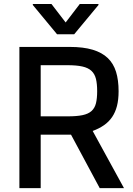

<svg xmlns="http://www.w3.org/2000/svg" viewBox="-20 -969 685 989"><path d="M339.1 -727.3Q409.1 -727.3 457.2 -712.9Q505.3 -698.5 535 -670.1Q564.6 -641.7 577.8 -598.9Q590.9 -556.1 590.9 -499.3Q590.9 -456 582.6 -423.3Q574.2 -390.6 557.5 -366.1Q540.8 -341.6 515.8 -324.2Q490.8 -306.8 457.4 -294.4L618.6 0H493.6L345.9 -275.2H189.6V0H79.9V-727.3ZM189.6 -369.7H328.8Q375.7 -369.7 405.2 -375.9Q434.7 -382.1 451.3 -397Q468 -411.9 474.3 -437Q480.5 -462 480.5 -499.3Q480.5 -536.9 474.3 -562.5Q468 -588.1 451.2 -603.9Q434.3 -619.7 404.5 -626.4Q374.6 -633.2 327.4 -633.2H189.6ZM149.1 -948.5H245L318.2 -853.3L391 -948.5H487.2V-943.2L362.2 -792.6H273.8L149.1 -943.2Z"/></svg>

Font: Cannonade Med
Style: Regular
Weight: 500
Designer: Rasmus Andersson
Foundry: rsms
Version: Version 3.012;git-f93a4a705